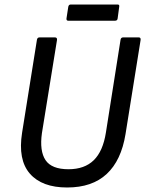

<svg xmlns="http://www.w3.org/2000/svg" viewBox="-20 -821 644 852"><path d="M278 11Q166 11 112.5 -50.5Q59 -112 78 -232L144 -645Q146 -655 155 -655H224Q234 -655 233 -644L166 -230Q155 -151 182 -110.5Q209 -70 284 -70Q355 -70 396 -110Q437 -150 450 -233L515 -645Q517 -655 526 -655H596Q605 -655 604 -644L537 -226Q518 -109 453.5 -49Q389 11 278 11ZM283 -729Q274 -729 275 -739L283 -791Q285 -801 294 -801H502Q511 -801 509 -791L502 -739Q501 -729 490 -729Z"/></svg>

Font: Sofia Sans Semi Condensed Medium
Style: Italic
Weight: 500
Italic angle: -9°
Version: Version 4.100